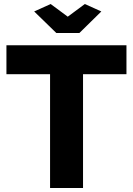

<svg xmlns="http://www.w3.org/2000/svg" viewBox="-20 -935 661 955"><path d="M260 -771H375L484 -878L402 -915L317 -852L232 -915L150 -878ZM12 -710V-566H229V0H393V-566H609V-710Z"/></svg>

Font: RT Raleway ExtraBold
Style: Regular
Weight: 400
Designer: Matt McInerney, Pablo Impallari, Rodrigo Fuenzalida — Edited by Milan Moffatt in April 2016
Foundry: Matt McInerney, Pablo Impallari, Rodrigo Fuenzalida — Edited by Milan Moffatt in April 2016
Version: Version 3.001